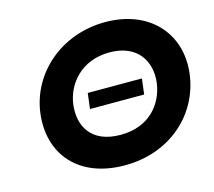

<svg xmlns="http://www.w3.org/2000/svg" viewBox="-117 -984 1274 1144"><g transform="rotate(-15 519.5 -412.5)"><path d="M414.3 -459 402.5 -363H736.5L748.3 -459ZM110.1 -413C80.5 -172 229.5 15 518.3 15C799.8 15 1000.7 -172 1030.3 -413C1059.9 -654 896.8 -840 623.2 -840C351.5 -840 139.7 -654 110.1 -413ZM313.1 -413C328.2 -536 425.6 -659 601 -659C777.7 -659 842.4 -536 827.3 -413C812.2 -290 722.1 -167 540.6 -167C354.3 -167 298 -290 313.1 -413Z"/></g></svg>

Font: Hussar
Style: BdSuprExtOblOne
Weight: 700
Foundry: Cannot Into Space Fonts
Version: Version 2.00